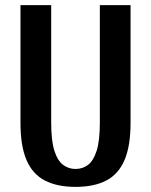

<svg xmlns="http://www.w3.org/2000/svg" viewBox="-20 -720 590 750"><path d="M275 10Q203 10 155 -15Q107 -40 83.5 -95Q60 -150 60 -240V-700H180V-240Q180 -170 192.5 -131Q205 -92 226.5 -76Q248 -60 275 -60Q303 -60 324 -76Q345 -92 357.5 -131Q370 -170 370 -240V-700H490V-240Q490 -150 466.5 -95Q443 -40 395.5 -15Q348 10 275 10Z"/></svg>

Font: Cuprum
Style: Regular
Weight: 400
Designer: Jovanny Lemonad
Foundry: Jovanny Lemonad
Version: Version 3.000